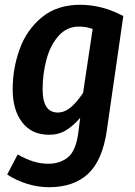

<svg xmlns="http://www.w3.org/2000/svg" viewBox="-20 -563 564 802"><path d="M495 -496 426 -17Q408 107 348 163Q288 219 184 219Q139 219 93.5 205Q48 191 10 166L54 82Q120 121 181 121Q231 121 264 94Q297 67 307 -8L315 -71Q287 -38 256 -19Q225 0 185 0Q113 0 73 -51.5Q33 -103 33 -190Q33 -277 62 -357.5Q91 -438 154.5 -490.5Q218 -543 315 -543Q407 -543 495 -496ZM158 -190Q158 -93 221 -93Q250 -93 275.5 -114.5Q301 -136 327 -175L367 -442Q340 -452 310 -452Q259 -452 224.5 -413Q190 -374 174 -314Q158 -254 158 -190Z"/></svg>

Font: Fira Sans Condensed Medium
Style: Italic
Weight: 500
Width: 3
Italic angle: -8°
Designer: bBox Type GmbH & Carrois Corporate GbR & Edenspiekermann AG
Foundry: bBox Type GmbH & Carrois Corporate GbR & Edenspiekermann AG
Version: Version 4.301